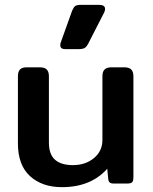

<svg xmlns="http://www.w3.org/2000/svg" viewBox="-20 -758 630 793"><path d="M229 -571Q229 -579 231 -583L278 -714Q284 -728 290.5 -733Q297 -738 315 -738H389Q414 -738 414 -721Q414 -714 410 -706L344 -577Q337 -564 329 -559.5Q321 -555 302 -555H250Q229 -555 229 -571ZM54 -166V-443Q54 -462 62.5 -471Q71 -480 91 -480H144Q164 -480 173 -471Q182 -462 182 -443V-169Q182 -121 207 -98.5Q232 -76 281 -76Q333 -76 368 -105Q403 -134 403 -180V-443Q403 -462 412 -471Q421 -480 441 -480H493Q513 -480 522 -471Q531 -462 531 -443V-27Q531 -11 526 -5.5Q521 0 505 0H449Q438 0 433 -4.5Q428 -9 427 -19L423 -61Q355 15 236 15Q154 15 104 -30.5Q54 -76 54 -166Z"/></svg>

Font: Mitr
Style: Regular
Weight: 400
Designer: Thanarat Vachiruckul
Foundry: Cadson Demak
Version: Version 1.003